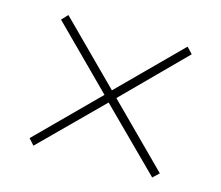

<svg xmlns="http://www.w3.org/2000/svg" viewBox="-71 -663 700 609"><g transform="rotate(15 279.5 -358.0)"><path d="M84 -143 66 -163 260 -357 65 -552 84 -572 279 -377 475 -573 494 -553 299 -357 494 -162 474 -143 279 -337Z"/></g></svg>

Font: Noto Rashi Hebrew Thin
Style: Regular
Weight: 250
Version: Version 1.006